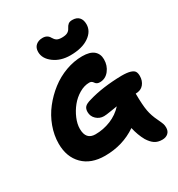

<svg xmlns="http://www.w3.org/2000/svg" viewBox="-246 -1143 1310 1410"><g transform="rotate(-30 409.0 -437.5)"><path d="M439.9 -765.1Q358.4 -765.1 302.2 -806.9Q246.1 -848.6 246.1 -904.8Q246.1 -940.4 268.1 -959.7Q290 -979 325.2 -979Q366.2 -979 383.8 -945.8Q394 -927.7 408.2 -918.5Q422.4 -909.2 451.2 -909.2Q482.9 -909.2 499.3 -918.5Q515.6 -927.7 523.9 -944.8Q533.7 -964.4 545.7 -974.1Q557.6 -983.9 580.1 -983.9Q617.2 -983.9 636.5 -963.1Q655.8 -942.4 655.8 -904.8Q655.8 -844.7 597.4 -804.9Q539.1 -765.1 439.9 -765.1ZM430.2 -254.9Q393.6 -254.9 366.7 -279.8Q339.8 -304.7 339.8 -341.8Q339.8 -369.1 353.8 -384Q367.7 -398.9 405.8 -409.2Q525.9 -445.3 689 -448.2Q736.3 -448.2 762.2 -440.2Q788.1 -432.1 796.6 -418.2Q805.2 -404.3 805.2 -379.9Q805.2 -338.9 781.7 -310.5Q758.3 -282.2 713.9 -282.2Q714.4 -186 723.4 -136.2Q732.4 -86.4 756.8 -37.1Q773.9 -1 778.6 12.9Q783.2 26.9 783.2 44.9Q783.2 75.2 764.4 92Q745.6 108.9 714.8 108.9Q677.2 108.9 651.9 92Q626.5 75.2 604 39.1Q574.7 -13.2 560.1 -79.1Q442.4 1 292 1Q173.8 1 106.9 -66.2Q40 -133.3 40 -246.1Q40 -316.9 65.9 -387.7Q91.8 -458.5 137.5 -516.8Q183.1 -575.2 241.7 -620.6Q300.3 -666 370.1 -691.4Q439.9 -716.8 509.8 -716.8Q575.2 -716.8 606.7 -690.2Q638.2 -663.6 638.2 -617.2Q638.2 -564 607.2 -524.9Q576.2 -485.8 528.8 -485.8Q516.1 -485.8 507.6 -489.7Q499 -493.7 494.6 -499Q490.2 -504.4 486.3 -509.8Q482.4 -515.1 475.6 -519Q468.8 -522.9 458 -522.9Q415.5 -522.9 372.8 -497.8Q330.1 -472.7 299.1 -434.3Q268.1 -396 248.5 -349.9Q229 -303.7 229 -263.2Q229 -170.9 309.1 -170.9Q376.5 -170.9 439.2 -196.3Q502 -221.7 546.9 -271Q529.3 -268.6 488.5 -261.7Q447.8 -254.9 430.2 -254.9Z"/></g></svg>

Font: Shantell Sans Bouncy
Style: Regular
Weight: 800
Designer: Stephen Nixon, Anya Danilova, Shantell Martin
Foundry: Arrow Type
Version: Version 1.006;[9816181b4]